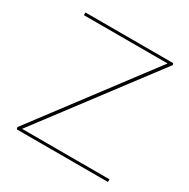

<svg xmlns="http://www.w3.org/2000/svg" viewBox="-151 -795 917 932"><g transform="rotate(30 308.0 -329.0)"><path d="M573 -15V0H62L59 -11L536 -643H67V-658H559L562 -649L83 -15Z"/></g></svg>

Font: Ysabeau Infant Thin
Style: Regular
Weight: 200
Designer: Christian Thalmann (Catharsis Fonts)
Version: Version 0.003